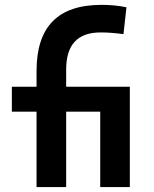

<svg xmlns="http://www.w3.org/2000/svg" viewBox="-20 -762 626 782"><path d="M128.9 0H249.5V-307.1H388.2V0H508.8V-408.7H249.5V-478.5C249.5 -580.1 295.9 -629.9 390.1 -629.9C417.5 -629.9 444.8 -627.9 482.9 -623L495.1 -732.4C460.4 -739.3 430.2 -742.2 393.1 -742.2C216.3 -742.2 128.9 -653.3 128.9 -473.6V-408.7H28.3V-307.1H128.9Z"/></svg>

Font: Cascadia Code PL SemiBold
Style: Regular
Weight: 600
Monospace: yes
Designer: Aaron Bell
Foundry: Saja Typeworks
Version: Version 2404.023